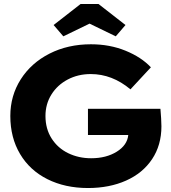

<svg xmlns="http://www.w3.org/2000/svg" viewBox="-20 -937 862 967"><path d="M32 -353Q32 -455 84.5 -537.5Q137 -620 229.5 -667Q322 -714 438 -714Q533 -714 612.5 -681.5Q692 -649 740 -598L637 -487Q545 -564 437 -564Q373 -564 321 -536.5Q269 -509 239 -461Q209 -413 209 -353Q209 -288 240 -239.5Q271 -191 323.5 -165.5Q376 -140 439 -140Q515 -140 568 -173Q621 -206 626 -257H423V-389H788Q790 -366 791.5 -341.5Q793 -317 793 -301Q793 -206 746 -135.5Q699 -65 615 -27.5Q531 10 423 10Q308 10 219 -34.5Q130 -79 81 -161.5Q32 -244 32 -353ZM250 -811 386 -917H476L612 -811L563 -754L431 -818L299 -754Z"/></svg>

Font: Lexend Exa HM Xlight
Style: Bold
Weight: 700
Designer: Bonnie Shaver-Troup, Thomas Jockin, Octavio Pardo
Foundry: Lexend
Version: Version 1.091